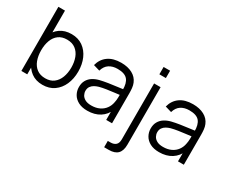

<svg xmlns="http://www.w3.org/2000/svg" viewBox="-138 -1176 2229 1867"><g transform="rotate(30 977.0 -242.5)"><path d="M312.5 15Q238 15 186.5 -22.8Q135 -60.5 108.5 -125.2Q82 -190 82 -270.5Q82 -352.5 108.8 -416.8Q135.5 -481 187.5 -518Q239.5 -555 315.5 -555Q389.5 -555 442.5 -517.5Q495.5 -480 523.8 -415.5Q552 -351 552 -270.5Q552 -189.5 523.5 -125Q495 -60.5 441.5 -22.8Q388 15 312.5 15ZM69.5 0V-720H143.5V-406.5H135.5V0ZM305 -53.5Q361.5 -53.5 399 -82Q436.5 -110.5 455.2 -159.8Q474 -209 474 -270.5Q474 -331.5 455.5 -380.5Q437 -429.5 399.2 -458Q361.5 -486.5 303.5 -486.5Q247 -486.5 209.8 -459Q172.5 -431.5 154 -382.8Q135.5 -334 135.5 -270.5Q135.5 -208 154 -158.8Q172.5 -109.5 210 -81.5Q247.5 -53.5 305 -53.5Z M816.5 15Q755.5 15 714.2 -7Q673 -29 652.5 -65.5Q632 -102 632 -145Q632 -189 649.8 -220.2Q667.5 -251.5 698.2 -271.5Q729 -291.5 769.5 -302Q810.5 -312 860.2 -319.8Q910 -327.5 957.8 -333.2Q1005.5 -339 1041.5 -344.5L1015.5 -328.5Q1017 -408.5 984.5 -447Q952 -485.5 871.5 -485.5Q816 -485.5 777.8 -460.5Q739.5 -435.5 724 -381.5L652.5 -402.5Q671 -475 727 -515Q783 -555 872.5 -555Q946.5 -555 998.2 -527.2Q1050 -499.5 1071.5 -447Q1081.5 -423.5 1084.5 -394.5Q1087.5 -365.5 1087.5 -335.5V0H1022V-135.5L1041 -127.5Q1013.5 -58 955.5 -21.5Q897.5 15 816.5 15ZM825 -48.5Q876.5 -48.5 915 -67Q953.5 -85.5 977 -117.8Q1000.5 -150 1007.5 -190.5Q1013.5 -216.5 1014 -247.8Q1014.5 -279 1014.5 -294.5L1042.5 -280Q1005 -275 961.2 -270Q917.5 -265 875.2 -258.5Q833 -252 799 -243Q776 -236.5 754.5 -224.8Q733 -213 719.2 -193.5Q705.5 -174 705.5 -145Q705.5 -121.5 717.2 -99.5Q729 -77.5 755.2 -63Q781.5 -48.5 825 -48.5Z M1137.5 240V169H1168Q1204.5 169 1226.2 150.2Q1248 131.5 1248 87.5V-540H1321V106Q1321 173.5 1288.8 206.8Q1256.5 240 1190 240ZM1248 -642.5V-725H1321V-642.5Z M1622.5 15Q1561.5 15 1520.2 -7Q1479 -29 1458.5 -65.5Q1438 -102 1438 -145Q1438 -189 1455.8 -220.2Q1473.5 -251.5 1504.2 -271.5Q1535 -291.5 1575.5 -302Q1616.5 -312 1666.2 -319.8Q1716 -327.5 1763.8 -333.2Q1811.5 -339 1847.5 -344.5L1821.5 -328.5Q1823 -408.5 1790.5 -447Q1758 -485.5 1677.5 -485.5Q1622 -485.5 1583.8 -460.5Q1545.5 -435.5 1530 -381.5L1458.5 -402.5Q1477 -475 1533 -515Q1589 -555 1678.5 -555Q1752.5 -555 1804.2 -527.2Q1856 -499.5 1877.5 -447Q1887.5 -423.5 1890.5 -394.5Q1893.5 -365.5 1893.5 -335.5V0H1828V-135.5L1847 -127.5Q1819.5 -58 1761.5 -21.5Q1703.5 15 1622.5 15ZM1631 -48.5Q1682.5 -48.5 1721 -67Q1759.5 -85.5 1783 -117.8Q1806.5 -150 1813.5 -190.5Q1819.5 -216.5 1820 -247.8Q1820.5 -279 1820.5 -294.5L1848.5 -280Q1811 -275 1767.2 -270Q1723.5 -265 1681.2 -258.5Q1639 -252 1605 -243Q1582 -236.5 1560.5 -224.8Q1539 -213 1525.2 -193.5Q1511.5 -174 1511.5 -145Q1511.5 -121.5 1523.2 -99.5Q1535 -77.5 1561.2 -63Q1587.5 -48.5 1631 -48.5Z"/></g></svg>

Font: Manrope ExtraLight
Style: Regular
Weight: 400
Version: Version 4.504